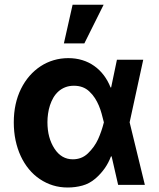

<svg xmlns="http://www.w3.org/2000/svg" viewBox="-20 -806 692 837"><path d="M40.1 -272.7Q40.1 -355.1 71.7 -419Q87.4 -450.6 109 -475.3Q130.7 -500 157 -517.2Q183.2 -534.4 213.8 -543.5Q244.3 -552.6 277.7 -552.6Q310.4 -552.6 338.8 -543.9Q367.2 -535.2 390.6 -518.6Q414.1 -502.1 432.2 -478.3Q450.3 -454.5 462 -424.7H464.5L489.7 -545.5H604.4L545.1 -272.7L611.5 0H495L466.6 -124.3H463.8Q452.8 -95.2 435.9 -71.4Q419 -47.6 395.6 -27.3Q369.7 -5.3 339.1 3Q308.6 11.4 275.2 11.4Q240.8 11.4 210.8 2.1Q180.8 -7.1 153.8 -25.2Q127.1 -43 106.2 -68.4Q85.2 -93.8 70.5 -125.4Q55.8 -157 47.9 -194.1Q40.1 -231.2 40.1 -272.7ZM217.7 -157.7Q247.9 -111.5 297.6 -111.5Q316.1 -111.5 332.6 -117.7Q349.1 -123.9 363.3 -137.4Q392 -165.1 407.5 -199Q422.9 -233 432.5 -271.3L432.9 -272.7L432.5 -274.1Q427.9 -293 422.9 -310.9Q418 -328.8 410.9 -345.7Q403.8 -362.6 393.8 -378.2Q383.9 -393.8 369 -407.7Q343 -432.2 302.2 -432.2Q280.9 -432.2 264 -425.4Q247.2 -418.7 234.4 -407.1Q221.6 -395.6 212.5 -380Q203.5 -364.3 197.8 -346.8Q192.1 -329.2 189.5 -310.5Q186.8 -291.9 186.8 -273.8Q186.8 -238.3 194.6 -209.7Q202.4 -181.1 217.7 -157.7ZM258.5 -616.8 296.5 -785.5H431.8L347.7 -616.8Z"/></svg>

Font: Inter P
Style: Bold
Weight: 700
Designer: Rasmus Andersson
Foundry: rsms
Version: Version 3.018;git-588b23468